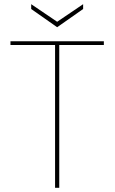

<svg xmlns="http://www.w3.org/2000/svg" viewBox="-20 -897 547 917"><path d="M243 0V-682H30V-700H476V-682H263V0ZM253 -767 129 -854V-877L253 -793L377 -877V-854Z"/></svg>

Font: DM Sans 20pt Thin
Style: Regular
Weight: 250
Version: Version 4.004;gftools[0.9.30]